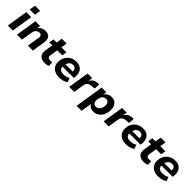

<svg xmlns="http://www.w3.org/2000/svg" viewBox="382 -2395 4238 4238"><g transform="rotate(45 2501.0 -276.0)"><path d="M116 -591 138 -732H302L279 -591ZM25 0 104 -496H260L181 0Z M310 0 389 -496H537L521 -401H519Q547 -454 595 -480Q643 -506 703 -506Q759 -506 796.5 -483Q834 -460 849.5 -412.5Q865 -365 853 -291L807 0H652L697 -287Q702 -319 697 -340Q692 -361 676.5 -372Q661 -383 633 -383Q600 -383 573.5 -368Q547 -353 530.5 -326.5Q514 -300 508 -264L466 0Z M1188 11Q1115 11 1069.5 -15Q1024 -41 1007 -87.5Q990 -134 1000 -197L1029 -384H935L953 -496H1052L1074 -637H1224L1202 -496H1359L1341 -384H1184L1155 -203Q1148 -155 1168 -134Q1188 -113 1230 -113Q1246 -113 1262 -116Q1278 -119 1293 -124L1298 -11Q1275 0 1246 5.5Q1217 11 1188 11Z M1637 11Q1550 11 1490.5 -19.5Q1431 -50 1401.5 -104.5Q1372 -159 1377 -231Q1381 -312 1418 -374Q1455 -436 1518.5 -471Q1582 -506 1663 -506Q1743 -506 1794 -472Q1845 -438 1865.5 -378Q1886 -318 1876 -241L1873 -212H1499L1511 -294H1771L1755 -279Q1761 -317 1752 -345Q1743 -373 1720.5 -389Q1698 -405 1660 -405Q1623 -405 1595 -388Q1567 -371 1550.5 -342.5Q1534 -314 1528 -278L1523 -247Q1515 -201 1527.5 -168.5Q1540 -136 1572 -119.5Q1604 -103 1654 -103Q1695 -103 1736 -114Q1777 -125 1809 -147L1842 -47Q1802 -19 1748 -4Q1694 11 1637 11Z M1940 0 2019 -496H2164L2144 -373H2140Q2160 -429 2205.5 -465Q2251 -501 2316 -505L2370 -508L2364 -372L2263 -363Q2223 -359 2197 -344Q2171 -329 2156.5 -303.5Q2142 -278 2136 -242L2098 0Z M2351 180 2458 -496H2604L2590 -407H2588Q2608 -440 2635 -462.5Q2662 -485 2695 -495.5Q2728 -506 2765 -506Q2827 -506 2870 -477Q2913 -448 2934.5 -395.5Q2956 -343 2952 -274Q2948 -192 2916 -128Q2884 -64 2828.5 -26.5Q2773 11 2697 11Q2641 11 2601.5 -14.5Q2562 -40 2545 -86H2549L2507 180ZM2667 -106Q2706 -106 2734 -127Q2762 -148 2778.5 -186Q2795 -224 2797 -272Q2801 -328 2776.5 -359Q2752 -390 2704 -390Q2665 -390 2636.5 -369Q2608 -348 2591.5 -310.5Q2575 -273 2573 -225Q2569 -169 2594 -137.5Q2619 -106 2667 -106Z M3016 0 3095 -496H3240L3220 -373H3216Q3236 -429 3281.5 -465Q3327 -501 3392 -505L3446 -508L3440 -372L3339 -363Q3299 -359 3273 -344Q3247 -329 3232.5 -303.5Q3218 -278 3212 -242L3174 0Z M3721 11Q3634 11 3574.5 -19.5Q3515 -50 3485.5 -104.5Q3456 -159 3461 -231Q3465 -312 3502 -374Q3539 -436 3602.5 -471Q3666 -506 3747 -506Q3827 -506 3878 -472Q3929 -438 3949.5 -378Q3970 -318 3960 -241L3957 -212H3583L3595 -294H3855L3839 -279Q3845 -317 3836 -345Q3827 -373 3804.5 -389Q3782 -405 3744 -405Q3707 -405 3679 -388Q3651 -371 3634.5 -342.5Q3618 -314 3612 -278L3607 -247Q3599 -201 3611.5 -168.5Q3624 -136 3656 -119.5Q3688 -103 3738 -103Q3779 -103 3820 -114Q3861 -125 3893 -147L3926 -47Q3886 -19 3832 -4Q3778 11 3721 11Z M4275 11Q4202 11 4156.5 -15Q4111 -41 4094 -87.5Q4077 -134 4087 -197L4116 -384H4022L4040 -496H4139L4161 -637H4311L4289 -496H4446L4428 -384H4271L4242 -203Q4235 -155 4255 -134Q4275 -113 4317 -113Q4333 -113 4349 -116Q4365 -119 4380 -124L4385 -11Q4362 0 4333 5.5Q4304 11 4275 11Z M4724 11Q4637 11 4577.5 -19.5Q4518 -50 4488.5 -104.5Q4459 -159 4464 -231Q4468 -312 4505 -374Q4542 -436 4605.5 -471Q4669 -506 4750 -506Q4830 -506 4881 -472Q4932 -438 4952.5 -378Q4973 -318 4963 -241L4960 -212H4586L4598 -294H4858L4842 -279Q4848 -317 4839 -345Q4830 -373 4807.5 -389Q4785 -405 4747 -405Q4710 -405 4682 -388Q4654 -371 4637.5 -342.5Q4621 -314 4615 -278L4610 -247Q4602 -201 4614.5 -168.5Q4627 -136 4659 -119.5Q4691 -103 4741 -103Q4782 -103 4823 -114Q4864 -125 4896 -147L4929 -47Q4889 -19 4835 -4Q4781 11 4724 11Z"/></g></svg>

Font: Nunito Sans 10pt ExtraBold
Style: Italic
Weight: 800
Italic angle: -9°
Designer: Vernon Adams
Foundry: Vernon Adams
Version: Version 3.101;gftools[0.9.27]